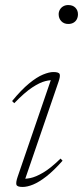

<svg xmlns="http://www.w3.org/2000/svg" viewBox="-20 -731 329 761"><path d="M50 -30.5 185.5 -425.5 198.5 -413Q182 -415 159.8 -409.5Q137.5 -404 107.5 -384.2Q77.5 -364.5 36.5 -322L28 -330.5Q64.5 -375 95.2 -400.2Q126 -425.5 150.5 -435.5Q175 -445.5 191.5 -445.5Q213.5 -445.5 216.5 -437Q219.5 -428.5 212 -407L76 -10.5L63 -23Q78.5 -21 100 -25.2Q121.5 -29.5 151 -46.8Q180.5 -64 220 -102.5L228 -94Q192.5 -54 163.5 -31.5Q134.5 -9 111.2 0.5Q88 10 69.5 10Q47.5 10 45 0.8Q42.5 -8.5 50 -30.5ZM212.5 -674.5Q212.5 -684.5 217.5 -693Q222.5 -701.5 231 -706.2Q239.5 -711 250.5 -711Q268.5 -711 278.8 -700.5Q289 -690 289 -674.5Q289 -663.5 284.5 -654.8Q280 -646 271.2 -641Q262.5 -636 250.5 -636Q233.5 -636 223 -647Q212.5 -658 212.5 -674.5Z"/></svg>

Font: Newsreader 24pt ExtraLight
Style: Italic
Weight: 250
Italic angle: -17°
Designer: Hugues Gentile
Foundry: Production Type
Version: Version 1.003